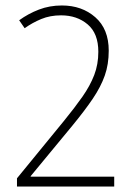

<svg xmlns="http://www.w3.org/2000/svg" viewBox="-20 -681 495 701"><path d="M397 0H42V-30L213 -239Q253 -288 281 -328Q309 -368 324 -407Q339 -446 339 -492Q339 -559 300 -592Q261 -625 203 -625Q163 -625 130.5 -611.5Q98 -598 70 -578L50 -607Q83 -631 122 -646Q161 -661 206 -661Q279 -661 328 -618Q377 -575 377 -496Q377 -446 362.5 -405Q348 -364 319 -321Q290 -278 244 -222L92 -38V-36H397Z"/></svg>

Font: Noto Sans Telugu Condensed ExtraLight
Style: Regular
Weight: 200
Width: 3
Designer: Jelle Bosma - Monotype Design Team
Foundry: Monotype Imaging Inc.
Version: Version 2.005; ttfautohint (v1.8.4.7-5d5b)